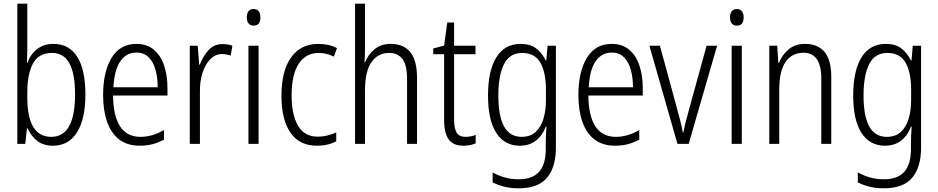

<svg xmlns="http://www.w3.org/2000/svg" viewBox="-20 -780 5087 1041"><path d="M128 -523Q128 -503 127.5 -481Q127 -459 126 -440H129Q146 -487 182 -514.5Q218 -542 270 -542Q354 -542 398.5 -472.5Q443 -403 443 -268Q443 -135 397.5 -62.5Q352 10 267 10Q216 10 182.5 -15.5Q149 -41 130 -84H126L117 0H74V-760H128ZM262 -493Q189 -493 158.5 -435Q128 -377 128 -280V-252Q128 -38 258 -38Q387 -38 387 -269Q387 -380 356.5 -436.5Q326 -493 262 -493Z M720 -542Q778 -542 815.5 -509.5Q853 -477 870.5 -422.5Q888 -368 888 -303V-262H593Q594 -152 631 -95Q668 -38 742 -38Q806 -38 869 -75V-23Q840 -7 808 1.5Q776 10 738 10Q670 10 626 -24Q582 -58 560.5 -120Q539 -182 539 -264Q539 -391 585 -466.5Q631 -542 720 -542ZM720 -495Q665 -495 632.5 -448Q600 -401 595 -307H835Q835 -359 823 -402Q811 -445 785.5 -470Q760 -495 720 -495Z M1187 -541Q1200 -541 1214 -539Q1228 -537 1240 -532L1231 -479Q1221 -482 1209 -484.5Q1197 -487 1184 -487Q1147 -487 1119.5 -458.5Q1092 -430 1077.5 -383.5Q1063 -337 1064 -282V0H1009V-532H1052L1060 -429H1063Q1079 -472 1109 -506.5Q1139 -541 1187 -541Z M1355 -731Q1374 -731 1383 -718.5Q1392 -706 1392 -686Q1392 -641 1355 -641Q1337 -641 1327.5 -653Q1318 -665 1318 -686Q1318 -706 1327 -718.5Q1336 -731 1355 -731ZM1382 -532V0H1327V-532Z M1699 10Q1603 10 1554.5 -61Q1506 -132 1506 -261Q1506 -396 1558.5 -469Q1611 -542 1706 -542Q1764 -542 1807 -519L1790 -473Q1750 -493 1708 -493Q1638 -493 1599.5 -434Q1561 -375 1561 -262Q1561 -159 1595.5 -99Q1630 -39 1703 -39Q1729 -39 1754 -45Q1779 -51 1803 -62V-14Q1758 10 1699 10Z M1959 -518Q1959 -477 1956 -443H1960Q1975 -483 2010 -512.5Q2045 -542 2098 -542Q2241 -542 2241 -360V0H2187V-351Q2187 -427 2162 -460Q2137 -493 2090 -493Q2029 -493 1994 -443Q1959 -393 1959 -289V0H1905V-760H1959Z M2504 -38Q2519 -38 2533.5 -41Q2548 -44 2559 -49V-3Q2546 3 2529 6.5Q2512 10 2492 10Q2437 10 2412.5 -24.5Q2388 -59 2388 -130V-486H2329V-517L2388 -533L2405 -658H2442V-532H2558V-486H2442V-133Q2442 -85 2455.5 -61.5Q2469 -38 2504 -38Z M2803 -542Q2855 -542 2887 -517.5Q2919 -493 2939 -452H2942L2949 -532H2994V19Q2994 126 2946 183.5Q2898 241 2792 241Q2750 241 2715.5 232.5Q2681 224 2651 209V155Q2684 173 2718.5 182.5Q2753 192 2792 192Q2866 192 2902.5 152Q2939 112 2939 27V-4Q2939 -24 2940 -46Q2941 -68 2943 -93H2939Q2921 -45 2885.5 -17.5Q2850 10 2798 10Q2716 10 2671 -59Q2626 -128 2626 -263Q2626 -396 2671 -469Q2716 -542 2803 -542ZM2811 -493Q2743 -493 2712.5 -432Q2682 -371 2682 -263Q2682 -149 2713.5 -93.5Q2745 -38 2808 -38Q2855 -38 2884 -64.5Q2913 -91 2926.5 -136Q2940 -181 2940 -237V-294Q2940 -387 2910 -440Q2880 -493 2811 -493Z M3297 -542Q3355 -542 3392.5 -509.5Q3430 -477 3447.5 -422.5Q3465 -368 3465 -303V-262H3170Q3171 -152 3208 -95Q3245 -38 3319 -38Q3383 -38 3446 -75V-23Q3417 -7 3385 1.5Q3353 10 3315 10Q3247 10 3203 -24Q3159 -58 3137.5 -120Q3116 -182 3116 -264Q3116 -391 3162 -466.5Q3208 -542 3297 -542ZM3297 -495Q3242 -495 3209.5 -448Q3177 -401 3172 -307H3412Q3412 -359 3400 -402Q3388 -445 3362.5 -470Q3337 -495 3297 -495Z M3653 0 3501 -532H3558L3653 -183Q3661 -153 3669 -122.5Q3677 -92 3682 -62H3685Q3690 -86 3697 -115.5Q3704 -145 3713 -176L3811 -532H3868L3714 0Z M3975 -731Q3994 -731 4003 -718.5Q4012 -706 4012 -686Q4012 -641 3975 -641Q3957 -641 3947.5 -653Q3938 -665 3938 -686Q3938 -706 3947 -718.5Q3956 -731 3975 -731ZM4002 -532V0H3947V-532Z M4345 -542Q4414 -542 4450.5 -498.5Q4487 -455 4487 -363V0H4433V-353Q4433 -425 4408.5 -459.5Q4384 -494 4337 -494Q4274 -494 4239.5 -444.5Q4205 -395 4205 -294V0H4151V-532H4194L4200 -440H4204Q4220 -482 4255.5 -512Q4291 -542 4345 -542Z M4783 -542Q4835 -542 4867 -517.5Q4899 -493 4919 -452H4922L4929 -532H4974V19Q4974 126 4926 183.5Q4878 241 4772 241Q4730 241 4695.5 232.5Q4661 224 4631 209V155Q4664 173 4698.5 182.5Q4733 192 4772 192Q4846 192 4882.5 152Q4919 112 4919 27V-4Q4919 -24 4920 -46Q4921 -68 4923 -93H4919Q4901 -45 4865.5 -17.5Q4830 10 4778 10Q4696 10 4651 -59Q4606 -128 4606 -263Q4606 -396 4651 -469Q4696 -542 4783 -542ZM4791 -493Q4723 -493 4692.5 -432Q4662 -371 4662 -263Q4662 -149 4693.5 -93.5Q4725 -38 4788 -38Q4835 -38 4864 -64.5Q4893 -91 4906.5 -136Q4920 -181 4920 -237V-294Q4920 -387 4890 -440Q4860 -493 4791 -493Z"/></svg>

Font: Noto Sans Tamil Condensed Light
Style: Regular
Weight: 300
Width: 3
Designer: Jelle Bosma - Monotype Design Team
Foundry: Monotype Imaging Inc.
Version: Version 2.004; ttfautohint (v1.8.4.7-5d5b)